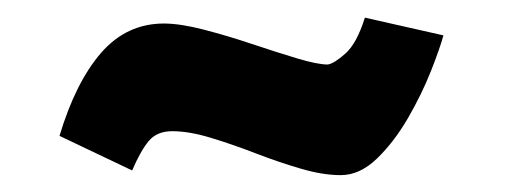

<svg xmlns="http://www.w3.org/2000/svg" viewBox="-20 -598 585 222"><path d="M132.8 -400.9 48.8 -440.9Q67.4 -502.9 96.9 -536.9Q126.5 -570.8 169.4 -570.8Q188.5 -570.8 215.8 -563.7Q243.2 -556.6 271.5 -547.1Q299.8 -537.6 323.5 -530.5Q347.2 -523.4 358.9 -523.4Q366.2 -524.4 379.4 -536.1Q392.6 -547.9 401.9 -577.6L492.7 -557.1Q488.8 -542.5 478.3 -515.9Q467.8 -489.3 451.7 -461.4Q435.5 -433.6 415.8 -414.6Q396 -395.5 374 -395.5Q353 -395.5 327.4 -403.1Q301.8 -410.6 275.1 -420.9Q248.5 -431.2 223.6 -438.7Q198.7 -446.3 179.2 -446.3Q161.6 -446.3 152.1 -435.1Q142.6 -423.8 132.8 -400.9Z"/></svg>

Font: Antonio
Style: Bold
Weight: 700
Designer: Vernon Adams
Foundry: Vernon Adams
Version: Version 1.002